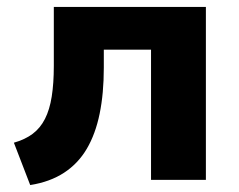

<svg xmlns="http://www.w3.org/2000/svg" viewBox="-20 -518 688 553"><path d="M67 15 20 -107Q52 -116 74 -132.5Q96 -149 109.5 -175.5Q123 -202 129 -240Q135 -278 135 -328V-498H573V0H415V-375H279V-323Q279 -249 267 -190.5Q255 -132 230 -89.5Q205 -47 164.5 -20.5Q124 6 67 15Z"/></svg>

Font: Nunito Sans 9pt ExtraBold
Style: Regular
Weight: 800
Version: Version 3.101;gftools[0.9.27]